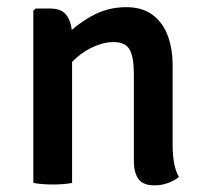

<svg xmlns="http://www.w3.org/2000/svg" viewBox="-20 -524 586 550"><path d="M124 -499.5Q158 -499.5 172.2 -478.2Q186.5 -457 186.5 -420V0Q163 4.5 131.5 4.5Q100 4.5 75.5 0V-493L82 -499.5ZM474.5 -108.5Q474.5 -82 478.5 -58.2Q482.5 -34.5 492.5 -17Q480 -6.5 461.5 0.2Q443 7 423 7Q390 7 376.8 -11Q363.5 -29 363.5 -63.5V-312Q363.5 -360 351.5 -381.8Q339.5 -403.5 304 -403.5Q280.5 -403.5 252.5 -392Q224.5 -380.5 199.5 -359Q174.5 -337.5 158.5 -307V-411.5Q192.5 -449.5 239.8 -476.5Q287 -503.5 341 -503.5Q387.5 -503.5 417 -481.5Q446.5 -459.5 460.5 -422Q474.5 -384.5 474.5 -337.5Z"/></svg>

Font: Signika Negative Light Medium
Style: Regular
Weight: 500
Version: Version 2.001